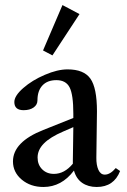

<svg xmlns="http://www.w3.org/2000/svg" viewBox="-20 -727 500 758"><path d="M187 -508.3 149.9 -527.8 226.6 -707 293.9 -671.4ZM151.4 11.2Q100.6 11.2 65.9 -17.8Q31.2 -46.9 31.2 -89.8Q31.2 -166.5 150.9 -213.9L269.5 -261.2V-278.3Q269.5 -353 254.9 -381.8Q240.2 -410.6 202.6 -410.6Q167 -410.6 147.5 -389.6Q127.9 -368.7 127.9 -331.1Q127.9 -313.5 112.8 -302.7Q97.7 -292 73.2 -292Q36.6 -292 36.6 -324.2Q36.6 -348.6 71.8 -379.4Q106.9 -410.2 157 -431.6Q207 -453.1 246.6 -453.1Q311 -453.1 336.9 -416.5Q362.8 -379.9 362.8 -287.1Q362.8 -256.3 360.4 -105Q359.9 -75.7 368.4 -56.6Q377 -37.6 393.6 -37.6Q415 -37.6 437 -63.5L454.1 -51.8Q429.7 11.2 361.8 11.2Q328.1 11.2 304.4 -5.1Q280.8 -21.5 272 -53.7Q223.1 11.2 151.4 11.2ZM128.4 -105Q128.4 -76.7 146.5 -58.6Q164.6 -40.5 192.9 -40.5Q234.4 -40.5 267.6 -80.6V-94.2Q267.6 -115.7 268.6 -159.7Q269.5 -203.6 269.5 -225.1L230 -208Q177.7 -185.5 153.1 -160.4Q128.4 -135.3 128.4 -105Z"/></svg>

Font: Elstob 10pt Medium
Style: Regular
Weight: 500
Designer: Peter S. Baker
Version: Version 1.015